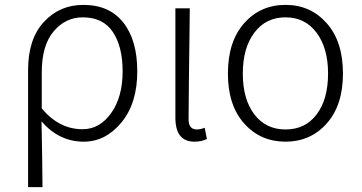

<svg xmlns="http://www.w3.org/2000/svg" viewBox="-20 -567 1480 786"><path d="M95 199V-281Q95 -407 159.5 -477Q224 -547 321 -547Q428 -547 485 -474.5Q542 -402 542 -275Q542 -144 477 -65.5Q412 13 323 13Q222 13 150 -70Q153 69 154 199ZM318 -38Q388 -38 435 -104Q482 -170 482 -275Q482 -376 442 -436Q402 -496 319 -496Q248 -496 199.5 -438.5Q151 -381 151 -271V-123Q222 -38 318 -38Z M776 13Q698 13 698 -85V-533H757Q752 -148 752 -78Q752 -37 786 -37Q800 -37 818 -44L827 2Q805 13 776 13Z M1149 13Q1046 13 979.5 -61.5Q913 -136 913 -266Q913 -397 979.5 -472Q1046 -547 1149 -547Q1251 -547 1317.5 -472Q1384 -397 1384 -266Q1384 -136 1317.5 -61.5Q1251 13 1149 13ZM1323 -266Q1323 -370 1276 -433Q1229 -496 1149 -496Q1068 -496 1021 -433Q974 -370 974 -266Q974 -161 1021 -99Q1068 -37 1149 -37Q1230 -37 1276.5 -99Q1323 -161 1323 -266Z"/></svg>

Font: Noto Sans Korean Light
Style: Regular
Weight: 300
Designer: Ryoko NISHIZUKA  (kana & ideographs); Paul D. Hunt (Latin, Greek & Cyrillic); Wenlong ZHANG  (bopomofo); Sandoll Communi
Foundry: Adobe Systems Incorporated
Version: Version 1.000;PS 1;hotconv 1.0.78;makeotf.lib2.5.61930